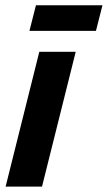

<svg xmlns="http://www.w3.org/2000/svg" viewBox="-20 -692 400 712"><path d="M0.8 0 125.8 -500H260.8L135.8 0ZM89.2 -577.5 113.3 -672.5H360L335.8 -577.5Z"/></svg>

Font: Funnel Sans
Style: Bold Italic
Weight: 700
Italic angle: -14.036°
Designer: NORD ID, Kristian Moeller
Foundry: Dicotype
Version: Version 1.000